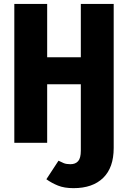

<svg xmlns="http://www.w3.org/2000/svg" viewBox="-20 -731 655 983"><path d="M356.4 232.3Q309.2 232.3 276.9 219.2Q244.6 206.2 217.4 186.7L279.5 91.8Q293.3 99 306.7 104.4Q320 109.7 340.5 109.7Q366.2 109.7 380 94.1Q393.8 78.5 393.8 40.5V-299.5H221.5V0H53.3V-710.8H221.5V-437.9H393.8V-710.8H562.1V26.7Q562.1 127.2 508.2 179.7Q454.4 232.3 356.4 232.3Z"/></svg>

Font: Fira Code
Style: Bold
Weight: 700
Monospace: yes
Designer: Carrois Corporate, Edenspiekermann AG, Nikita Prokopov
Foundry: Carrois Corporate, Edenspiekermann AG, Nikita Prokopov
Version: Version 6.000; ttfautohint (v1.8.2) -l 8 -r 50 -G 200 -x 14 